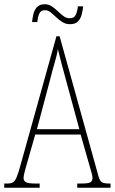

<svg xmlns="http://www.w3.org/2000/svg" viewBox="-22 -885 541 905"><path d="M-2 0V-20H13Q30 -20 39.5 -26Q49 -32 56.5 -50Q64 -68 74 -104L244 -714H259L442 -55Q448 -33 457.5 -26.5Q467 -20 492 -20H499V0H342V-20H362Q395 -20 404.5 -26Q414 -32 414 -48Q414 -56 408.5 -74Q403 -92 398 -111L358 -251H144L109 -128Q103 -108 96 -82.5Q89 -57 89 -46Q89 -33 100 -26.5Q111 -20 143 -20H165V0ZM152 -276H352L293 -493Q277 -551 267 -589.5Q257 -628 251 -653Q247 -628 236 -590.5Q225 -553 214 -509ZM308 -771Q288 -771 272 -781Q256 -791 242.5 -804Q229 -817 216.5 -827Q204 -837 190 -837Q170 -837 163 -820.5Q156 -804 154 -781H129Q131 -800 135.5 -819Q140 -838 152.5 -851.5Q165 -865 189 -865Q208 -865 222.5 -855Q237 -845 250.5 -832Q264 -819 277.5 -809Q291 -799 307 -799Q328 -799 335.5 -816Q343 -833 345 -855H370Q368 -836 363 -816.5Q358 -797 345.5 -784Q333 -771 308 -771Z"/></svg>

Font: Noto Serif Thai ExtraCondensed Thin
Style: Regular
Weight: 100
Width: 2
Designer: Monotype Design Team
Foundry: Monotype Imaging Inc.
Version: Version 2.001; ttfautohint (v1.8.4.7-5d5b)